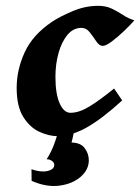

<svg xmlns="http://www.w3.org/2000/svg" viewBox="-20 -440 472 646"><path d="M432.1 -371.6Q419.4 -356.9 398.4 -336.7Q377.4 -316.4 356.9 -301Q336.4 -285.6 325.7 -285.6Q314 -285.6 304 -300.8Q293.9 -315.9 282.2 -331.1Q270.5 -346.2 253.9 -346.2Q226.6 -346.2 207 -322.8Q187.5 -299.3 177 -261.7Q166.5 -224.1 166.5 -182.1Q166.5 -124 180.7 -92.3Q194.8 -60.5 217.3 -60.5Q246.1 -60.5 281 -81.8Q315.9 -103 363.8 -142.1Q366.2 -139.2 372.1 -130.1Q377.9 -121.1 383.8 -112.8Q389.6 -104.5 391.1 -102.1Q320.8 -38.1 269.8 -10Q218.8 18.1 173.3 18.1Q145 18.1 113 3.7Q81.1 -10.7 58.6 -46.1Q36.1 -81.5 36.1 -144.5Q36.1 -205.1 63 -263.9Q89.8 -322.8 155.8 -367.2Q180.7 -383.8 223.4 -402.1Q266.1 -420.4 310.5 -420.4Q336.4 -420.4 356.2 -410.9Q376 -401.4 393.8 -389.6Q411.6 -377.9 432.1 -371.6ZM278.8 99.1Q278.8 130.9 251.5 154.8Q224.1 178.7 180.2 184.6Q136.2 190.4 86.4 168.5L85.9 129.4Q117.7 140.6 140.1 135.3Q162.6 129.9 162.6 114.7Q162.6 106.9 154.3 101.1Q146 95.2 136.7 96.2Q153.8 70.3 165.5 35.9Q177.2 1.5 181.2 -22.9L232.9 -22.5Q232.9 -16.6 230 -2.4Q227.1 11.7 224.4 24.4Q221.7 37.1 220.7 39.6Q251.5 40 265.1 58.6Q278.8 77.1 278.8 99.1Z"/></svg>

Font: Dai Banna SIL
Style: Bold Italic
Weight: 700
Italic angle: -11°
Designer: Victor Gaultney
Foundry: SIL International
Version: Version 4.000